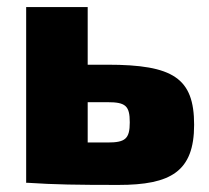

<svg xmlns="http://www.w3.org/2000/svg" viewBox="-20 -517 591 543"><path d="M284 -334H228V-497H54V0H59C134 5 198 6 315 6C463 6 529 -32 529 -164C529 -296 470 -334 284 -334ZM284 -114H228V-228H284C335 -228 347 -218 347 -171C347 -124 334 -114 284 -114Z"/></svg>

Font: Exo 2 Extra Bold
Style: Regular
Weight: 800
Designer: Natanael Gama
Version: Version 1.001;PS 001.001;hotconv 1.0.88;makeotf.lib2.5.64775